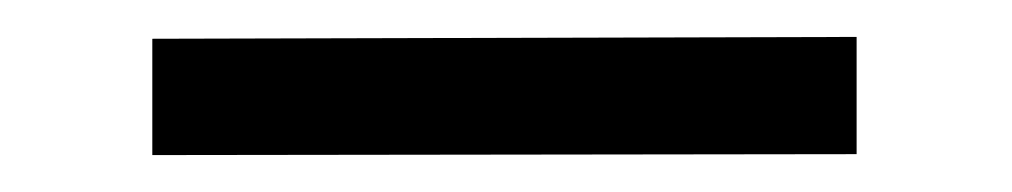

<svg xmlns="http://www.w3.org/2000/svg" viewBox="-20 29 548 104"><path d="M444 49V112.5L62.5 113V50Z"/></svg>

Font: Public Sans Thin Light
Style: Regular
Weight: 300
Version: Version 1.007